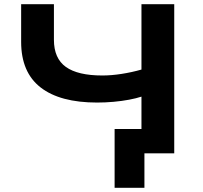

<svg xmlns="http://www.w3.org/2000/svg" viewBox="-20 -725 962 908"><path d="M663 163H522V-115H736V0H663ZM649 0V-268Q625 -260 590.5 -253.5Q556 -247 517 -243.5Q478 -240 439 -240Q264 -240 172 -311.5Q80 -383 80 -527V-705H235V-537Q235 -449 291.5 -408.5Q348 -368 464 -368Q507 -368 555 -375.5Q603 -383 649 -396V-705H804V0Z"/></svg>

Font: Nunito Sans 7pt Expanded
Style: Bold
Weight: 700
Width: 7
Designer: Vernon Adams
Foundry: Vernon Adams
Version: Version 3.101;gftools[0.9.27]